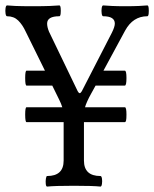

<svg xmlns="http://www.w3.org/2000/svg" viewBox="-31 -686 570 709"><path d="M143 3Q139 3 138 -7Q137 -17 138.5 -26.5Q140 -36 143 -36Q204 -36 204 -93V-235H67Q62 -235 62 -263Q62 -290 67 -290H199Q195 -303 188 -317L162 -370H67Q62 -370 62 -398Q62 -425 67 -425H135L64 -569Q52 -595 36 -610.5Q20 -626 -5 -626Q-9 -626 -10.5 -636Q-12 -646 -10.5 -656Q-9 -666 -5 -666Q3 -665 25.5 -664Q48 -663 91 -663Q129 -663 154 -664Q179 -665 188 -666Q192 -666 193 -656Q194 -646 193 -636Q192 -626 188 -626Q143 -626 143 -599Q143 -586 150 -569L256 -349Q260 -342 263 -342Q267 -342 271 -349L382 -565Q393 -587 393 -599Q393 -626 350 -626Q346 -626 344.5 -636Q343 -646 344.5 -656Q346 -666 350 -666Q361 -665 382 -664Q403 -663 430 -663Q462 -663 482.5 -664Q503 -665 513 -666Q517 -666 518 -656Q519 -646 518 -636Q517 -626 513 -626Q460 -626 431 -573L351 -425H430Q436 -425 436 -398Q436 -370 430 -370H322L306 -341Q297 -325 291 -311.5Q285 -298 283 -290H430Q436 -290 436 -263Q436 -247 434.5 -241Q433 -235 430 -235H279V-93Q279 -36 340 -36Q344 -36 345.5 -26.5Q347 -17 345.5 -7Q344 3 340 3Q313 0 242 0Q172 0 143 3Z"/></svg>

Font: Junicode Two Beta Condensed
Style: Regular
Weight: 400
Width: 3
Designer: Peter S. Baker
Foundry: Briery Creek Software
Version: Version 1.053; ttfautohint (v1.8.4)